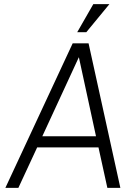

<svg xmlns="http://www.w3.org/2000/svg" viewBox="-20 -910 649 930"><path d="M432 -890H510L398 -754H354ZM6 0 332 -700H409L563 0H500L457 -196H160L69 0ZM185 -250H445L362 -633Z"/></svg>

Font: Haskoy Light
Style: Italic
Weight: 300
Designer: Ertekin Erdin
Foundry: Ertekin Erdin
Version: Version 2.000; ttfautohint (v1.8.4.7-5d5b)